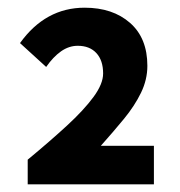

<svg xmlns="http://www.w3.org/2000/svg" viewBox="-20 -908 468 499"><path d="M52 -429V-493Q110 -541 154 -581.5Q198 -622 223 -656Q248 -690 248 -717Q248 -751 230.5 -770Q213 -789 182 -789Q159 -789 138.5 -774.5Q118 -760 100 -734L32 -796Q65 -842 107 -865Q149 -888 200 -888Q273 -888 318 -848.5Q363 -809 363 -737Q363 -701 346.5 -667Q330 -633 302.5 -599.5Q275 -566 242 -529H380V-429Z"/></svg>

Font: Noto Sans HK Thin ExtraBold
Style: Regular
Weight: 800
Version: Version 2.004-H2;hotconv 1.0.118;makeotfexe 2.5.65603